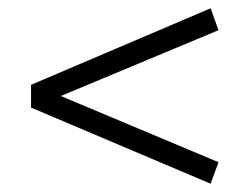

<svg xmlns="http://www.w3.org/2000/svg" viewBox="-20 -520 604 464"><path d="M489 -76 55 -260V-315L489 -500L508 -447L127 -288L508 -128Z"/></svg>

Font: Ubuntu Sans Light
Style: Regular
Weight: 300
Designer: Dalton Maag Ltd
Foundry: Dalton Maag Ltd
Version: Version 1.006; ttfautohint (v1.8.4.7-5d5b)